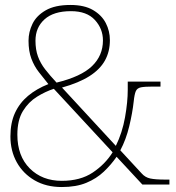

<svg xmlns="http://www.w3.org/2000/svg" viewBox="-20 -744 708 774"><path d="M229 10Q166 10 119.5 -17Q73 -44 47.5 -90Q22 -136 22 -194Q22 -249 40.5 -289Q59 -329 93 -357.5Q127 -386 175 -405Q155 -430 136.5 -453.5Q118 -477 106.5 -507.5Q95 -538 95 -580Q95 -615 111 -648Q127 -681 164.5 -702.5Q202 -724 264 -724Q320 -724 355 -703.5Q390 -683 406.5 -651Q423 -619 423 -582Q423 -536 403 -500Q383 -464 340.5 -437Q298 -410 230 -391L447 -156Q473 -209 484 -271Q495 -333 495 -382V-415H627V-395H596Q564 -395 548.5 -392Q533 -389 527.5 -376.5Q522 -364 519 -335Q514 -289 501 -235Q488 -181 465 -138L551 -45Q565 -29 585.5 -24.5Q606 -20 648 -20H663V0H554L450 -112Q428 -80 398.5 -52Q369 -24 328 -7Q287 10 229 10ZM229 -15Q304 -15 354 -48.5Q404 -82 434 -130L197 -386Q163 -375 129 -354Q95 -333 72.5 -296.5Q50 -260 50 -201Q50 -115 100 -65Q150 -15 229 -15ZM208 -411Q307 -435 351 -477.5Q395 -520 395 -581Q395 -628 362.5 -663.5Q330 -699 266 -699Q196 -699 159.5 -666Q123 -633 123 -580Q123 -544 133 -516.5Q143 -489 162 -464.5Q181 -440 208 -411Z"/></svg>

Font: Noto Serif Gujarati Thin
Style: Regular
Weight: 250
Version: Version 2.102